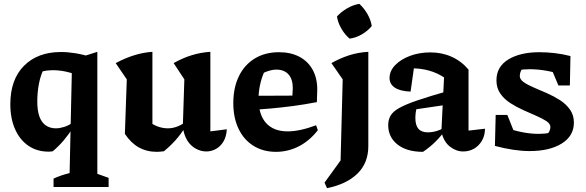

<svg xmlns="http://www.w3.org/2000/svg" viewBox="-20 -783 3064 1004"><path d="M234 10Q174 10 129 -20.5Q84 -51 59 -107Q34 -163 34 -238Q34 -367 105.5 -439Q177 -511 299 -511Q335 -511 375 -504.5Q415 -498 458 -484L440 -363Q347 -416 256 -416Q229 -416 204 -410Q179 -404 155 -394L212 -429Q193 -393 184 -347Q175 -301 175 -253Q175 -205 186 -174Q197 -143 219 -127.5Q241 -112 272 -112Q292 -112 314.5 -119Q337 -126 361 -141V-114Q340 -81 313.5 -49.5Q287 -18 256 8Q250 9 244.5 9.5Q239 10 234 10ZM260 195V151Q279 142 299.5 135Q320 128 344 122L357 -470L489 -512V126L548 147V195Z M1080 -96 1166 -107Q1164 -69 1148.5 -43Q1133 -17 1109 -4Q1085 9 1059 9Q1031 9 1004 -5.5Q977 -20 959 -49Q941 -78 936 -121L944 -368L888 -453Q981 -506 1080 -512ZM837 8Q827 9 818 10Q809 11 801 11Q747 11 705.5 -12.5Q664 -36 633 -83L749 -155Q800 -112 858 -112Q902 -112 946 -142L950 -121Q926 -81 897.5 -49.5Q869 -18 837 8ZM633 -83 643 -368 585 -453Q684 -506 777 -512V-97Z M1423 11Q1356 11 1305.5 -20.5Q1255 -52 1227.5 -109.5Q1200 -167 1200 -244Q1200 -324 1229 -384Q1258 -444 1312 -477Q1366 -510 1439 -510Q1500 -510 1545 -486.5Q1590 -463 1614.5 -419Q1639 -375 1639 -315L1637 -249Q1569 -236 1511.5 -228.5Q1454 -221 1399.5 -216Q1345 -211 1286 -208L1287 -282L1509 -283L1511 -322Q1511 -369 1488.5 -394Q1466 -419 1425 -419Q1409 -419 1392.5 -414.5Q1376 -410 1360 -403Q1346 -370 1339 -335Q1332 -300 1332 -267Q1332 -183 1371.5 -139.5Q1411 -96 1484 -96Q1547 -96 1633 -128L1642 -102Q1598 -46 1542 -17.5Q1486 11 1423 11Z M1690 201 1677 172 1761 56 1772 -368 1713 -453Q1757 -478 1804.5 -493.5Q1852 -509 1906 -512V-19Q1906 69 1849.5 124.5Q1793 180 1690 201ZM1859 -763Q1884 -740 1901.5 -709.5Q1919 -679 1924 -647Q1904 -622 1872.5 -603.5Q1841 -585 1808 -581Q1784 -601 1765.5 -632.5Q1747 -664 1742 -697Q1764 -721 1794.5 -739Q1825 -757 1859 -763Z M2402 9Q2365 9 2332.5 -16.5Q2300 -42 2288 -94L2302 -378Q2231 -426 2128 -426Q2112 -426 2096.5 -424.5Q2081 -423 2066 -420L2149 -459L2127 -304Q2073 -306 2045 -324.5Q2017 -343 2017 -375Q2017 -412 2046.5 -442.5Q2076 -473 2124.5 -491Q2173 -509 2230 -509Q2291 -509 2342 -486Q2393 -463 2430 -419V-100L2516 -110Q2516 -75 2500.5 -48Q2485 -21 2459.5 -6Q2434 9 2402 9ZM2192 11Q2107 11 2058.5 -27.5Q2010 -66 2010 -129Q2010 -157 2022.5 -178.5Q2035 -200 2068 -218.5Q2101 -237 2162.5 -258Q2224 -279 2322 -307V-236L2118 -206L2161 -225Q2156 -210 2154 -195Q2152 -180 2152 -166Q2152 -128 2168 -109.5Q2184 -91 2217 -91Q2240 -91 2263.5 -98Q2287 -105 2313 -121V-109Q2288 -73 2258.5 -43.5Q2229 -14 2192 11Z M2749 7Q2709 7 2663 0Q2617 -7 2568 -20L2623 -116Q2668 -100 2712 -91.5Q2756 -83 2797 -83Q2813 -83 2828.5 -84.5Q2844 -86 2860 -89L2823 -62Q2839 -75 2848.5 -89.5Q2858 -104 2858 -119Q2858 -136 2837.5 -149.5Q2817 -163 2785 -177Q2753 -191 2717 -207Q2681 -223 2648.5 -244Q2616 -265 2596 -294Q2576 -323 2576 -363Q2576 -434 2638 -472Q2700 -510 2801 -510Q2838 -510 2878.5 -505.5Q2919 -501 2963 -490L2926 -390Q2879 -406 2835 -413.5Q2791 -421 2751 -421Q2736 -421 2721.5 -420Q2707 -419 2691 -417L2726 -437Q2710 -426 2704 -412.5Q2698 -399 2698 -386Q2698 -368 2718.5 -353.5Q2739 -339 2771 -325.5Q2803 -312 2839.5 -296Q2876 -280 2908 -259.5Q2940 -239 2960.5 -210Q2981 -181 2981 -142Q2981 -72 2917.5 -32.5Q2854 7 2749 7ZM2568 -20 2572 -182H2633L2697 -21ZM2900 -336 2835 -491 2963 -490 2960 -336Z"/></svg>

Font: Piazzolla Thin ExtraBold
Style: Regular
Weight: 800
Version: Version 2.005